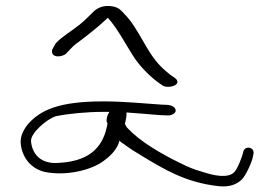

<svg xmlns="http://www.w3.org/2000/svg" viewBox="-20 -732 922 659"><path d="M51 -240C56 -189 88 -153 133 -142C205 -127 296 -147 340 -183C362 -199 384 -223 390 -249C395 -244 401 -240 406 -237C424 -223 448 -208 475 -192C544 -151 618 -105 731 -93C767 -89 793 -99 810 -116C822 -127 845 -175 848 -194L850 -204C855 -227 820 -234 815 -211C812 -195 795 -152 784 -141C762 -119 714 -129 672 -143C646 -150 623 -160 597 -173C531 -205 459 -248 419 -291C414 -296 410 -302 409 -308C414 -328 415 -341 414 -346C458 -343 488 -340 527 -337L552 -336C568 -334 583 -343 583 -352C583 -363 572 -370 556 -372L533 -373C471 -377 407 -384 334 -384C182 -384 119 -354 77 -307C63 -290 49 -267 51 -240ZM87 -242C84 -260 95 -272 104 -284C119 -301 146 -324 171 -333C215 -342 277 -348 334 -348H355V-347C349 -338 345 -327 346 -314C347 -312 349 -310 349 -308C337 -238 299 -179 182 -173C124 -168 93 -199 87 -242ZM159 -551C163 -533 193 -537 206 -547L223 -565C233 -576 246 -586 259 -595C291 -619 324 -646 350 -671C382 -636 408 -586 435 -543C456 -509 489 -475 519 -452L536 -440C541 -436 548 -434 556 -434C573 -434 589 -441 589 -450C589 -455 587 -459 582 -463L565 -475C557 -482 543 -492 530 -506C481 -556 456 -635 407 -684C397 -695 389 -706 367 -710C335 -716 313 -704 301 -692C285 -677 275 -665 254 -648C227 -626 193 -607 171 -583L161 -565C158 -560 158 -556 159 -551Z"/></svg>

Font: Stray Cat
Style: SuExt
Weight: 400
Version: Version 1.0